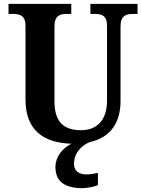

<svg xmlns="http://www.w3.org/2000/svg" viewBox="-20 -734 732 994"><path d="M407 240C426 240 467 234 487 224V161C464 166 444 169 428 169C391 169 363 153 363 115C363 55 406 17 444 2C554 -22 604 -101 604 -211V-597C604 -654 633 -662 671 -662H692V-714H448V-662H469C506 -662 534 -654 534 -601V-213C534 -112 482 -60 400 -60C315 -60 262 -97 262 -210V-597C262 -654 291 -662 328 -662H349V-714H24V-662H45C82 -662 112 -654 112 -601V-218C112 -59 207 6 350 10C304 32 267 78 267 130C267 206 315 240 407 240Z"/></svg>

Font: Noto Serif Hebrew SemiCondensed
Style: Bold
Weight: 700
Width: 4
Designer: Monotype Design Team
Foundry: Monotype Imaging Inc.
Version: Version 2.004